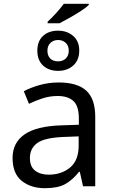

<svg xmlns="http://www.w3.org/2000/svg" viewBox="-20 -978 601 1008"><path d="M446 -958V-952Q436 -941 408 -922.5Q380 -904 348 -886Q316 -868 293 -856H230V-864Q251 -883 275 -909.5Q299 -936 315 -958ZM285 -817Q332 -817 364 -789.5Q396 -762 396 -713Q396 -662 364.5 -634Q333 -606 285 -606Q236 -606 206 -634Q176 -662 176 -712Q176 -762 206 -789.5Q236 -817 285 -817ZM285 -768Q261 -768 245 -753Q229 -738 229 -712Q229 -686 243.5 -671Q258 -656 285 -656Q310 -656 325.5 -671Q341 -686 341 -712Q341 -738 325 -753Q309 -768 285 -768ZM288 -545Q386 -545 433 -502Q480 -459 480 -365V0H416L399 -76H395Q360 -32 321.5 -11Q283 10 215 10Q142 10 94 -28.5Q46 -67 46 -149Q46 -229 109 -272.5Q172 -316 303 -320L394 -323V-355Q394 -422 365 -448Q336 -474 283 -474Q241 -474 203 -461.5Q165 -449 132 -433L105 -499Q140 -518 188 -531.5Q236 -545 288 -545ZM393 -262 314 -259Q214 -255 175.5 -227Q137 -199 137 -148Q137 -103 164.5 -82Q192 -61 235 -61Q303 -61 348 -98.5Q393 -136 393 -214Z"/></svg>

Font: Noto IKEA Simplified Chinese
Style: Regular
Weight: 400
Designer: Monotype Design Team
Foundry: Monotype Imaging Inc.
Version: Version 1.100